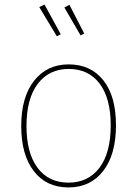

<svg xmlns="http://www.w3.org/2000/svg" viewBox="-20 -811 600 841"><path d="M175 -791 246 -661 229 -652 152 -780ZM284 -790 349 -664 333 -656 262 -778ZM281 -529Q377 -529 432.5 -459.5Q488 -390 488 -262Q488 -134 432 -62Q376 10 280 10Q183 10 128 -61.5Q73 -133 73 -259Q73 -386 129.5 -457.5Q186 -529 281 -529ZM281 -509Q195 -509 145.5 -444Q96 -379 96 -259Q96 -141 144.5 -76Q193 -11 280 -11Q366 -11 415.5 -76Q465 -141 465 -262Q465 -380 416.5 -444.5Q368 -509 281 -509Z"/></svg>

Font: FiraGO Thin
Style: Regular
Weight: 100
Designer: bBox Type
Foundry: bBox Type GmbH
Version: Version 1.001;PS 001.001;hotconv 1.0.88;makeotf.lib2.5.64775